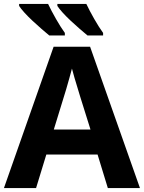

<svg xmlns="http://www.w3.org/2000/svg" viewBox="-20 -954 730 974"><path d="M527 0 475 -170H215L163 0H0L252 -717H437L690 0ZM439 -297 387 -463Q382 -480 374 -506Q366 -532 358 -559Q350 -586 345 -606Q340 -586 331.5 -556.5Q323 -527 315.5 -500.5Q308 -474 304 -463L253 -297ZM418 -934Q434 -900 458 -858Q482 -816 503 -787V-774H424Q407 -788 384.5 -807.5Q362 -827 338.5 -849Q315 -871 297 -891Q279 -911 271 -924V-934ZM224 -934Q240 -900 264 -858Q288 -816 309 -787V-774H230Q213 -788 190.5 -807.5Q168 -827 144.5 -849Q121 -871 103 -891Q85 -911 77 -924V-934Z"/></svg>

Font: Noto Sans
Style: Bold
Weight: 700
Designer: Monotype Design Team
Foundry: Monotype Imaging Inc.
Version: Version 2.000;GOOG;noto-source:20170915:90ef993387c0; ttfaut